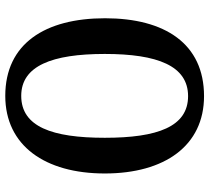

<svg xmlns="http://www.w3.org/2000/svg" viewBox="-52 -712 775 710"><g transform="rotate(90 335.0 -357.5)"><path d="M335 10C519 10 622 -137 622 -358C622 -580 519 -725 336 -725C142 -725 48 -580 48 -359C48 -137 142 10 335 10ZM335 -49C224 -49 180 -163 180 -358C180 -553 224 -666 336 -666C449 -666 490 -553 490 -358C490 -163 449 -49 335 -49Z"/></g></svg>

Font: Noto Serif Armenian Condensed SemiBold
Style: Regular
Weight: 600
Width: 3
Designer: Monotype Design Team
Foundry: Monotype Imaging Inc.
Version: Version 2.008